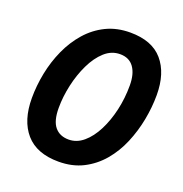

<svg xmlns="http://www.w3.org/2000/svg" viewBox="-131 -841 922 967"><g transform="rotate(20 329.5 -357.5)"><path d="M286 10Q169 10 110 -57.5Q51 -125 51 -246Q51 -312 64.5 -380Q78 -448 106 -510Q134 -572 176.5 -620.5Q219 -669 276 -697Q333 -725 405 -725Q522 -725 579.5 -658Q637 -591 637 -474Q637 -409 624 -341Q611 -273 584.5 -210Q558 -147 516 -97.5Q474 -48 417 -19Q360 10 286 10ZM296 -112Q339 -112 375 -142.5Q411 -173 437.5 -225Q464 -277 478.5 -341Q493 -405 493 -473Q493 -535 468 -570Q443 -605 394 -605Q348 -605 311.5 -572Q275 -539 249 -485Q223 -431 209 -368Q195 -305 195 -245Q195 -176 221.5 -144Q248 -112 296 -112Z"/></g></svg>

Font: Noto Sans SemiCondensed
Style: Bold Italic
Weight: 700
Width: 4
Italic angle: -12°
Designer: Monotype Design Team
Foundry: Monotype Imaging Inc.
Version: Version 2.013; ttfautohint (v1.8.4.7-5d5b)